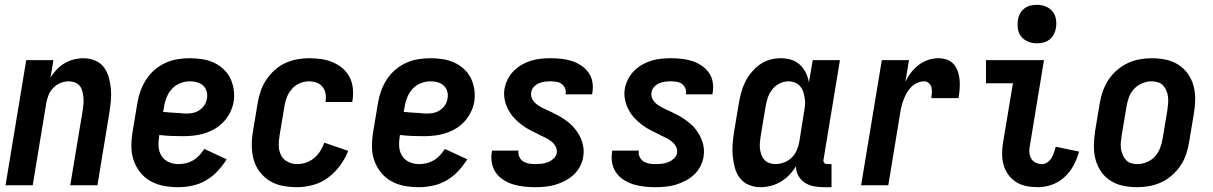

<svg xmlns="http://www.w3.org/2000/svg" viewBox="-20 -770 5040 798"><path d="M3 0 89 -520H202L190 -448Q201 -466 216 -481.5Q231 -497 249 -507.5Q267 -518 287 -523Q307 -528 327 -528Q352 -528 375 -518.5Q398 -509 412 -490Q426 -471 432.5 -447.5Q439 -424 441 -399Q443 -374 440.5 -348.5Q438 -323 434 -298L385 0H272L324 -313Q326 -327 327 -340Q328 -353 326.5 -366Q325 -379 322 -391.5Q319 -404 311 -413.5Q303 -423 291 -427.5Q279 -432 265 -432Q248 -432 231 -425Q214 -418 201 -404.5Q188 -391 181.5 -374Q175 -357 172 -340L116 0Z M721 8Q690 8 660.5 2.5Q631 -3 606 -17Q581 -31 563 -53.5Q545 -76 535.5 -103.5Q526 -131 526 -161.5Q526 -192 531 -222L551 -342Q555 -367 564 -392Q573 -417 587.5 -439.5Q602 -462 623 -480Q644 -498 668.5 -509Q693 -520 718.5 -524Q744 -528 769 -528Q795 -528 820.5 -524Q846 -520 868 -510Q890 -500 908.5 -483Q927 -466 937.5 -444Q948 -422 951.5 -397Q955 -372 951 -346Q947 -324 936.5 -303Q926 -282 910 -264.5Q894 -247 873.5 -235Q853 -223 830.5 -216Q808 -209 786 -206.5Q764 -204 742 -204Q716 -204 691.5 -205Q667 -206 642 -209V-207Q638 -185 639 -163Q640 -141 650.5 -123.5Q661 -106 680 -97Q699 -88 721 -88Q737 -88 752.5 -91.5Q768 -95 782.5 -103.5Q797 -112 808.5 -124.5Q820 -137 829 -151L922 -108Q906 -82 884.5 -59Q863 -36 836.5 -20.5Q810 -5 780 1.5Q750 8 721 8ZM755 -298Q769 -298 783 -301Q797 -304 809.5 -312.5Q822 -321 830 -333.5Q838 -346 840 -360Q843 -375 839 -389.5Q835 -404 824.5 -414Q814 -424 799.5 -428Q785 -432 769 -432Q750 -432 730 -424.5Q710 -417 695.5 -401.5Q681 -386 673 -366.5Q665 -347 662 -327L658 -305Q675 -303 692.5 -302Q710 -301 726 -300H727Q734 -299 741 -298.5Q748 -298 755 -298Z M1215 8Q1185 8 1155.5 2.5Q1126 -3 1102 -17.5Q1078 -32 1060.5 -54.5Q1043 -77 1035 -104.5Q1027 -132 1026.5 -162Q1026 -192 1031 -222L1051 -342Q1055 -367 1063.5 -391.5Q1072 -416 1086.5 -438Q1101 -460 1121.5 -478.5Q1142 -497 1166 -508Q1190 -519 1215 -523.5Q1240 -528 1264 -528Q1290 -528 1315 -524.5Q1340 -521 1362.5 -511.5Q1385 -502 1403.5 -486.5Q1422 -471 1433 -449.5Q1444 -428 1446.5 -403Q1449 -378 1445 -352L1444 -346H1333V-349Q1336 -365 1333 -381Q1330 -397 1320.5 -409Q1311 -421 1296 -426.5Q1281 -432 1264 -432Q1245 -432 1226 -424Q1207 -416 1193 -400Q1179 -384 1172 -365Q1165 -346 1162 -327L1142 -207Q1138 -185 1138.5 -164Q1139 -143 1148 -125Q1157 -107 1175.5 -97.5Q1194 -88 1215 -88Q1233 -88 1251.5 -94Q1270 -100 1285.5 -113Q1301 -126 1311.5 -143Q1322 -160 1328 -177L1427 -143Q1415 -111 1393.5 -82Q1372 -53 1344 -32Q1316 -11 1282 -1.5Q1248 8 1215 8Z M1721 8Q1690 8 1660.5 2.5Q1631 -3 1606 -17Q1581 -31 1563 -53.5Q1545 -76 1535.5 -103.5Q1526 -131 1526 -161.5Q1526 -192 1531 -222L1551 -342Q1555 -367 1564 -392Q1573 -417 1587.5 -439.5Q1602 -462 1623 -480Q1644 -498 1668.5 -509Q1693 -520 1718.5 -524Q1744 -528 1769 -528Q1795 -528 1820.5 -524Q1846 -520 1868 -510Q1890 -500 1908.5 -483Q1927 -466 1937.5 -444Q1948 -422 1951.5 -397Q1955 -372 1951 -346Q1947 -324 1936.5 -303Q1926 -282 1910 -264.5Q1894 -247 1873.5 -235Q1853 -223 1830.5 -216Q1808 -209 1786 -206.5Q1764 -204 1742 -204Q1716 -204 1691.5 -205Q1667 -206 1642 -209V-207Q1638 -185 1639 -163Q1640 -141 1650.5 -123.5Q1661 -106 1680 -97Q1699 -88 1721 -88Q1737 -88 1752.5 -91.5Q1768 -95 1782.5 -103.5Q1797 -112 1808.5 -124.5Q1820 -137 1829 -151L1922 -108Q1906 -82 1884.5 -59Q1863 -36 1836.5 -20.5Q1810 -5 1780 1.5Q1750 8 1721 8ZM1755 -298Q1769 -298 1783 -301Q1797 -304 1809.5 -312.5Q1822 -321 1830 -333.5Q1838 -346 1840 -360Q1843 -375 1839 -389.5Q1835 -404 1824.5 -414Q1814 -424 1799.5 -428Q1785 -432 1769 -432Q1750 -432 1730 -424.5Q1710 -417 1695.5 -401.5Q1681 -386 1673 -366.5Q1665 -347 1662 -327L1658 -305Q1675 -303 1692.5 -302Q1710 -301 1726 -300H1727Q1734 -299 1741 -298.5Q1748 -298 1755 -298Z M2205 8Q2181 8 2158 5.5Q2135 3 2113.5 -3.5Q2092 -10 2073 -22Q2054 -34 2041.5 -51.5Q2029 -69 2024.5 -91.5Q2020 -114 2024 -138L2025 -144H2136L2135 -142Q2133 -129 2139 -117Q2145 -105 2155.5 -98.5Q2166 -92 2178.5 -90Q2191 -88 2205 -88Q2218 -88 2231.5 -89.5Q2245 -91 2257.5 -96Q2270 -101 2281 -111Q2292 -121 2294 -134Q2296 -149 2289.5 -161Q2283 -173 2272.5 -181.5Q2262 -190 2249.5 -196.5Q2237 -203 2225 -208L2224 -209Q2205 -218 2185.5 -228Q2166 -238 2148.5 -251Q2131 -264 2116.5 -280Q2102 -296 2092 -315Q2082 -334 2077.5 -356.5Q2073 -379 2077 -402Q2081 -422 2090.5 -441Q2100 -460 2115.5 -475.5Q2131 -491 2149.5 -501.5Q2168 -512 2188 -518Q2208 -524 2228.5 -526Q2249 -528 2268 -528Q2291 -528 2313.5 -525.5Q2336 -523 2356.5 -516.5Q2377 -510 2395 -498Q2413 -486 2425.5 -469Q2438 -452 2442 -430Q2446 -408 2442 -385L2441 -378H2330L2331 -381Q2333 -393 2328 -404Q2323 -415 2314 -421.5Q2305 -428 2292.5 -430Q2280 -432 2268 -432Q2256 -432 2244 -430.5Q2232 -429 2220 -424Q2208 -419 2199 -409Q2190 -399 2188 -387Q2185 -370 2193 -356.5Q2201 -343 2214 -334Q2227 -325 2241 -318.5Q2255 -312 2269 -305.5Q2283 -299 2297 -291.5Q2311 -284 2323.5 -275.5Q2336 -267 2348 -257Q2360 -247 2369.5 -235Q2379 -223 2386.5 -210Q2394 -197 2399 -182Q2404 -167 2405.5 -151Q2407 -135 2404 -118Q2401 -98 2390.5 -78Q2380 -58 2363.5 -43Q2347 -28 2327.5 -18Q2308 -8 2287.5 -2Q2267 4 2246 6Q2225 8 2205 8Z M2705 8Q2681 8 2658 5.5Q2635 3 2613.5 -3.5Q2592 -10 2573 -22Q2554 -34 2541.5 -51.5Q2529 -69 2524.5 -91.5Q2520 -114 2524 -138L2525 -144H2636L2635 -142Q2633 -129 2639 -117Q2645 -105 2655.5 -98.5Q2666 -92 2678.5 -90Q2691 -88 2705 -88Q2718 -88 2731.5 -89.5Q2745 -91 2757.5 -96Q2770 -101 2781 -111Q2792 -121 2794 -134Q2796 -149 2789.5 -161Q2783 -173 2772.5 -181.5Q2762 -190 2749.5 -196.5Q2737 -203 2725 -208L2724 -209Q2705 -218 2685.5 -228Q2666 -238 2648.5 -251Q2631 -264 2616.5 -280Q2602 -296 2592 -315Q2582 -334 2577.5 -356.5Q2573 -379 2577 -402Q2581 -422 2590.5 -441Q2600 -460 2615.5 -475.5Q2631 -491 2649.5 -501.5Q2668 -512 2688 -518Q2708 -524 2728.5 -526Q2749 -528 2768 -528Q2791 -528 2813.5 -525.5Q2836 -523 2856.5 -516.5Q2877 -510 2895 -498Q2913 -486 2925.5 -469Q2938 -452 2942 -430Q2946 -408 2942 -385L2941 -378H2830L2831 -381Q2833 -393 2828 -404Q2823 -415 2814 -421.5Q2805 -428 2792.5 -430Q2780 -432 2768 -432Q2756 -432 2744 -430.5Q2732 -429 2720 -424Q2708 -419 2699 -409Q2690 -399 2688 -387Q2685 -370 2693 -356.5Q2701 -343 2714 -334Q2727 -325 2741 -318.5Q2755 -312 2769 -305.5Q2783 -299 2797 -291.5Q2811 -284 2823.5 -275.5Q2836 -267 2848 -257Q2860 -247 2869.5 -235Q2879 -223 2886.5 -210Q2894 -197 2899 -182Q2904 -167 2905.5 -151Q2907 -135 2904 -118Q2901 -98 2890.5 -78Q2880 -58 2863.5 -43Q2847 -28 2827.5 -18Q2808 -8 2787.5 -2Q2767 4 2746 6Q2725 8 2705 8Z M3141 8Q3115 8 3092.5 -1.5Q3070 -11 3055.5 -29.5Q3041 -48 3034.5 -72Q3028 -96 3025.5 -120.5Q3023 -145 3025 -171Q3027 -197 3031 -222L3051 -342Q3055 -365 3061 -387Q3067 -409 3077.5 -430Q3088 -451 3103.5 -469.5Q3119 -488 3138.5 -502Q3158 -516 3180.5 -522Q3203 -528 3225 -528Q3248 -528 3269 -521.5Q3290 -515 3305 -500.5Q3320 -486 3329.5 -467Q3339 -448 3342 -427L3358 -520H3471L3403 -108Q3402 -104 3402.5 -100Q3403 -96 3405.5 -93Q3408 -90 3411.5 -89Q3415 -88 3419 -88H3436V8H3403Q3382 8 3361.5 4Q3341 0 3324.5 -11Q3308 -22 3298 -40Q3288 -58 3288 -79Q3277 -60 3260.5 -43Q3244 -26 3224.5 -14.5Q3205 -3 3183.5 2.5Q3162 8 3141 8ZM3202 -88Q3220 -88 3238 -94.5Q3256 -101 3270 -114.5Q3284 -128 3291.5 -145.5Q3299 -163 3302 -180L3321 -300Q3324 -315 3325.5 -330Q3327 -345 3325 -359Q3323 -373 3319 -386.5Q3315 -400 3306.5 -410.5Q3298 -421 3284.5 -426.5Q3271 -432 3257 -432Q3238 -432 3220 -423Q3202 -414 3189.5 -398Q3177 -382 3171 -363.5Q3165 -345 3162 -327L3142 -207Q3140 -193 3138.5 -179.5Q3137 -166 3138.5 -153Q3140 -140 3144 -128Q3148 -116 3156.5 -106.5Q3165 -97 3177 -92.5Q3189 -88 3202 -88Z M3559 0 3645 -520H3758L3743 -431Q3753 -451 3767 -469Q3781 -487 3799 -500.5Q3817 -514 3838 -521Q3859 -528 3880 -528Q3899 -528 3916 -522Q3933 -516 3944.5 -502.5Q3956 -489 3961.5 -472Q3967 -455 3968.5 -436.5Q3970 -418 3968.5 -399.5Q3967 -381 3964 -362H3851Q3852 -373 3853 -384.5Q3854 -396 3851.5 -406.5Q3849 -417 3840.5 -424.5Q3832 -432 3821 -432Q3807 -432 3792.5 -425.5Q3778 -419 3767 -408Q3756 -397 3748.5 -383.5Q3741 -370 3735.5 -355.5Q3730 -341 3726.5 -326.5Q3723 -312 3721 -298L3672 0Z M4294 8Q4269 8 4246 3.5Q4223 -1 4204 -13Q4185 -25 4171.5 -43Q4158 -61 4151.5 -83.5Q4145 -106 4145 -130Q4145 -154 4149 -178L4190 -424H4078V-520H4319L4260 -162Q4257 -148 4258.5 -134.5Q4260 -121 4266.5 -110Q4273 -99 4285.5 -93.5Q4298 -88 4312 -88Q4323 -88 4334 -96Q4345 -104 4351 -114.5Q4357 -125 4361 -137Q4365 -149 4368 -160L4465 -140Q4457 -111 4442.5 -83.5Q4428 -56 4405 -34.5Q4382 -13 4352.5 -2.5Q4323 8 4294 8ZM4289 -590Q4270 -590 4253 -597Q4236 -604 4224.5 -618Q4213 -632 4210.5 -651Q4208 -670 4211 -689Q4213 -702 4220 -714.5Q4227 -727 4238.5 -735.5Q4250 -744 4263.5 -747Q4277 -750 4290 -750Q4309 -750 4326.5 -743Q4344 -736 4355 -722Q4366 -708 4369 -689Q4372 -670 4368 -651Q4366 -638 4359 -625.5Q4352 -613 4340.5 -604.5Q4329 -596 4315.5 -593Q4302 -590 4289 -590Z M4706 8Q4676 8 4647.5 2Q4619 -4 4595.5 -19Q4572 -34 4556.5 -56.5Q4541 -79 4533.5 -106.5Q4526 -134 4526.5 -163.5Q4527 -193 4531 -222L4551 -342Q4555 -367 4564 -392Q4573 -417 4587.5 -439Q4602 -461 4623 -479Q4644 -497 4668 -508Q4692 -519 4717 -523.5Q4742 -528 4767 -528Q4797 -528 4825.5 -522Q4854 -516 4877.5 -501Q4901 -486 4917 -463.5Q4933 -441 4940.5 -413.5Q4948 -386 4947.5 -356.5Q4947 -327 4942 -298L4922 -178Q4918 -153 4909.5 -128Q4901 -103 4886 -81Q4871 -59 4850.5 -41Q4830 -23 4806 -12Q4782 -1 4756.5 3.5Q4731 8 4706 8ZM4707 -88Q4726 -88 4746 -96Q4766 -104 4780 -119.5Q4794 -135 4801.5 -154.5Q4809 -174 4812 -193L4832 -313Q4834 -327 4835 -341Q4836 -355 4834.5 -368Q4833 -381 4828 -393Q4823 -405 4814.5 -414.5Q4806 -424 4793 -428Q4780 -432 4766 -432Q4747 -432 4727.5 -424Q4708 -416 4693.5 -400.5Q4679 -385 4672 -365.5Q4665 -346 4662 -327L4642 -207Q4640 -193 4638.5 -179Q4637 -165 4639 -152Q4641 -139 4646 -127Q4651 -115 4659.5 -105.5Q4668 -96 4680.5 -92Q4693 -88 4707 -88Z"/></svg>

Font: Iosevka Web
Style: Bold Italic
Weight: 700
Italic angle: -9°
Monospace: yes
Designer: Belleve Invis
Foundry: Belleve Invis
Version: Version 28.0.3; ttfautohint (v1.8.3)